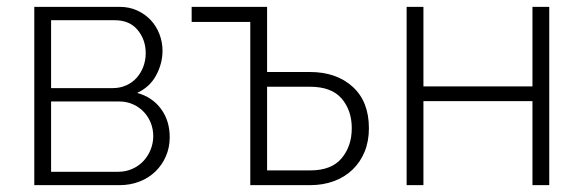

<svg xmlns="http://www.w3.org/2000/svg" viewBox="-20 -540 1701 560"><path d="M329 -520Q357 -520 380 -509.5Q403 -499 419.5 -481.5Q436 -464 445 -440.5Q454 -417 454 -392Q454 -355 435.5 -320.5Q417 -286 380 -269Q424 -257 449.5 -222.5Q475 -188 475 -140Q475 -110 464 -84.5Q453 -59 433.5 -40Q414 -21 387 -10.5Q360 0 329 0H80V-520ZM309 -283Q330 -283 348 -291Q366 -299 378.5 -313Q391 -327 398 -345.5Q405 -364 405 -385Q405 -424 381.5 -452.5Q358 -481 315 -481H129V-283ZM325 -39Q347 -39 366 -47.5Q385 -56 398.5 -70.5Q412 -85 419.5 -104Q427 -123 427 -143Q427 -163 420 -181Q413 -199 400 -213Q387 -227 368.5 -235.5Q350 -244 328 -244H129V-39Z M759 -330H884Q961 -330 1008.5 -287Q1056 -244 1056 -166Q1056 -128 1043.5 -97.5Q1031 -67 1008 -45Q985 -23 953.5 -11.5Q922 0 885 0H710V-476H539V-520H759ZM885 -43Q947 -43 976.5 -78.5Q1006 -114 1006 -166Q1006 -218 976.5 -252.5Q947 -287 884 -287H759V-43Z M1215 -288H1533V-520H1582V0H1533V-245H1215V0H1166V-520H1215Z"/></svg>

Font: Oxford Sans
Style: Regular
Weight: 300
Designer: Matt McInerney, Pablo Impallari, Rodrigo Fuenzalida
Foundry: Matt McInerney, Pablo Impallari, Rodrigo Fuenzalida
Version: Version 3.000g; ttfautohint (v1.5) -l 8 -r 28 -G 28 -x 14 -D